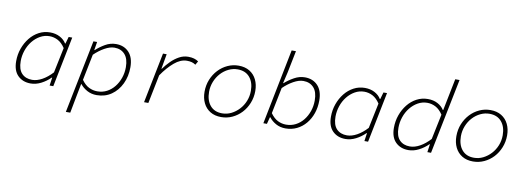

<svg xmlns="http://www.w3.org/2000/svg" viewBox="-68 -1152 4936 1802"><g transform="rotate(10 2400.0 -251.0)"><path d="M231 12Q156 12 109 -34.5Q62 -81 62 -171Q62 -235 82.5 -292.5Q103 -350 139 -395Q175 -440 224 -466Q273 -492 330 -492Q383 -492 423.5 -470.5Q464 -449 485 -414H489L508 -480H542L446 0H411L422 -77H418Q379 -38 330 -13Q281 12 231 12ZM239 -24Q285 -24 334.5 -51.5Q384 -79 430 -129L480 -369Q449 -416 411 -436Q373 -456 331 -456Q283 -456 241.5 -432.5Q200 -409 169 -370Q138 -331 121 -281Q104 -231 104 -179Q104 -100 140.5 -62Q177 -24 239 -24Z M604 217 744 -480H779L766 -401H770Q809 -437 857 -464.5Q905 -492 959 -492Q1035 -492 1081.5 -442.5Q1128 -393 1128 -300Q1128 -213 1094 -142Q1060 -71 1000 -29.5Q940 12 860 12Q810 12 769.5 -10Q729 -32 703 -65H700L679 43L646 217ZM860 -24Q910 -24 951 -45.5Q992 -67 1022 -104.5Q1052 -142 1069 -190.5Q1086 -239 1086 -293Q1086 -374 1049 -415Q1012 -456 950 -456Q907 -456 856 -427.5Q805 -399 760 -355L710 -107Q743 -61 781 -42.5Q819 -24 860 -24Z M1311 0 1407 -480H1442L1417 -338H1421Q1449 -377 1484 -412Q1519 -447 1560 -469.5Q1601 -492 1646 -492Q1678 -492 1702 -485Q1726 -478 1744 -465L1724 -430Q1705 -443 1685.5 -448Q1666 -453 1640 -453Q1580 -453 1520.5 -402.5Q1461 -352 1407 -273L1352 0Z M2047 12Q1986 12 1942.5 -14.5Q1899 -41 1876 -88Q1853 -135 1853 -196Q1853 -258 1875 -312Q1897 -366 1935 -406.5Q1973 -447 2022.5 -469.5Q2072 -492 2127 -492Q2188 -492 2231.5 -465.5Q2275 -439 2298 -392Q2321 -345 2321 -284Q2321 -223 2299 -168.5Q2277 -114 2239.5 -74Q2202 -34 2152.5 -11Q2103 12 2047 12ZM2050 -24Q2096 -24 2137 -44.5Q2178 -65 2210.5 -100Q2243 -135 2261.5 -181Q2280 -227 2280 -279Q2280 -359 2239 -407.5Q2198 -456 2124 -456Q2079 -456 2037.5 -436Q1996 -416 1964 -381Q1932 -346 1913.5 -299.5Q1895 -253 1895 -202Q1895 -121 1935.5 -72.5Q1976 -24 2050 -24Z M2660 12Q2609 12 2568.5 -10.5Q2528 -33 2503 -66H2499L2482 0H2448L2591 -719H2632L2590 -510L2565 -403H2569Q2607 -437 2656.5 -464.5Q2706 -492 2758 -492Q2835 -492 2881.5 -442.5Q2928 -393 2928 -300Q2928 -235 2908.5 -178.5Q2889 -122 2853 -79Q2817 -36 2768 -12Q2719 12 2660 12ZM2659 -24Q2709 -24 2750.5 -45.5Q2792 -67 2822 -104.5Q2852 -142 2869 -190.5Q2886 -239 2886 -293Q2886 -375 2849 -415.5Q2812 -456 2750 -456Q2707 -456 2656 -427.5Q2605 -399 2560 -355L2510 -107Q2543 -61 2580.5 -42.5Q2618 -24 2659 -24Z M3231 12Q3156 12 3109 -34.5Q3062 -81 3062 -171Q3062 -235 3082.5 -292.5Q3103 -350 3139 -395Q3175 -440 3224 -466Q3273 -492 3330 -492Q3383 -492 3423.5 -470.5Q3464 -449 3485 -414H3489L3508 -480H3542L3446 0H3411L3422 -77H3418Q3379 -38 3330 -13Q3281 12 3231 12ZM3239 -24Q3285 -24 3334.5 -51.5Q3384 -79 3430 -129L3480 -369Q3449 -416 3411 -436Q3373 -456 3331 -456Q3283 -456 3241.5 -432.5Q3200 -409 3169 -370Q3138 -331 3121 -281Q3104 -231 3104 -179Q3104 -100 3140.5 -62Q3177 -24 3239 -24Z M3831 12Q3756 12 3709 -34.5Q3662 -81 3662 -171Q3662 -235 3682.5 -292.5Q3703 -350 3739 -395Q3775 -440 3824 -466Q3873 -492 3930 -492Q3983 -492 4023 -471Q4063 -450 4085 -415H4089L4108 -510L4150 -719H4191L4046 0H4011L4022 -77H4018Q3979 -38 3930 -13Q3881 12 3831 12ZM3839 -24Q3885 -24 3934.5 -51.5Q3984 -79 4030 -129L4080 -369Q4049 -416 4011 -436Q3973 -456 3931 -456Q3883 -456 3841.5 -432.5Q3800 -409 3769 -370Q3738 -331 3721 -281Q3704 -231 3704 -179Q3704 -100 3740.5 -62Q3777 -24 3839 -24Z M4447 12Q4386 12 4342.5 -14.5Q4299 -41 4276 -88Q4253 -135 4253 -196Q4253 -258 4275 -312Q4297 -366 4335 -406.5Q4373 -447 4422.5 -469.5Q4472 -492 4527 -492Q4588 -492 4631.5 -465.5Q4675 -439 4698 -392Q4721 -345 4721 -284Q4721 -223 4699 -168.5Q4677 -114 4639.5 -74Q4602 -34 4552.5 -11Q4503 12 4447 12ZM4450 -24Q4496 -24 4537 -44.5Q4578 -65 4610.5 -100Q4643 -135 4661.5 -181Q4680 -227 4680 -279Q4680 -359 4639 -407.5Q4598 -456 4524 -456Q4479 -456 4437.5 -436Q4396 -416 4364 -381Q4332 -346 4313.5 -299.5Q4295 -253 4295 -202Q4295 -121 4335.5 -72.5Q4376 -24 4450 -24Z"/></g></svg>

Font: Source Code Pro ExtraLight Light
Style: Italic
Weight: 300
Italic angle: -11°
Monospace: yes
Version: Version 1.016;hotconv 1.0.116;makeotfexe 2.5.65601